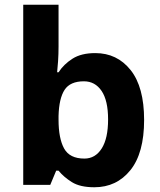

<svg xmlns="http://www.w3.org/2000/svg" viewBox="-20 -780 673 810"><path d="M227 -583Q227 -552 225 -522Q223 -492 221 -475H227Q249 -509 286 -532.5Q323 -556 382 -556Q474 -556 531 -484.5Q588 -413 588 -274Q588 -134 530 -62Q472 10 378 10Q318 10 283.5 -11.5Q249 -33 227 -60H217L192 0H78V-760H227ZM334 -437Q276 -437 252.5 -401Q229 -365 227 -291V-275Q227 -196 250.5 -153.5Q274 -111 336 -111Q382 -111 409 -153.5Q436 -196 436 -276Q436 -356 408.5 -396.5Q381 -437 334 -437Z"/></svg>

Font: Noto Sans Sundanese
Style: Bold
Weight: 700
Version: Version 2.003